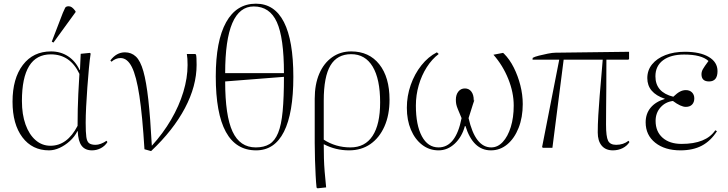

<svg xmlns="http://www.w3.org/2000/svg" viewBox="-20 -802 3951 1042"><path d="M246 14Q155 14 101.5 -57Q48 -128 48 -250Q48 -376 104 -449.5Q160 -523 257 -523Q309 -523 349.5 -496.5Q390 -470 412 -422H414L418 -510L468 -515L472 -511Q467 -480 462.5 -431Q458 -382 454 -327.5Q450 -273 447.5 -222.5Q445 -172 445 -136Q445 -84 448.5 -58.5Q452 -33 464 -24.5Q476 -16 499 -16Q512 -16 528 -22Q544 -28 558 -38L563 -31Q550 -10 527.5 2Q505 14 479 14Q442 14 423 -11Q404 -36 402 -90H400Q385 -60 359 -36.5Q333 -13 303.5 0.5Q274 14 246 14ZM254 -11Q345 -11 401 -119Q401 -169 402 -209Q403 -249 405 -293.5Q407 -338 411 -401Q361 -507 256 -507Q99 -507 99 -254Q99 -181 118.5 -126.5Q138 -72 173 -41.5Q208 -11 254 -11ZM270 -571 261 -576 321 -732Q329 -751 333.5 -759.5Q338 -768 353 -768Q362 -768 370.5 -762Q379 -756 390 -741V-736Z M800 18 764 8Q753 -173 736.5 -281.5Q720 -390 695.5 -438.5Q671 -487 634 -487Q608 -487 585 -467L579 -474Q612 -518 658 -518Q693 -518 717.5 -495Q742 -472 758 -415.5Q774 -359 785 -260.5Q796 -162 804 -11Q865 -78 908.5 -152.5Q952 -227 975 -303Q998 -379 998 -449Q998 -468 997 -483Q996 -498 994 -509H1040L1044 -505Q1047 -495 1047 -450Q1047 -335 983.5 -215Q920 -95 800 18Z M1370 14Q1151 14 1151 -387Q1151 -580 1207 -681Q1263 -782 1369 -782Q1470 -782 1521 -682Q1572 -582 1572 -385Q1572 -188 1521 -87Q1470 14 1370 14ZM1202 -405H1521Q1521 -597 1482.5 -682Q1444 -767 1357 -767Q1202 -767 1202 -405ZM1368 -2Q1413 -2 1442.5 -20Q1472 -38 1489.5 -81Q1507 -124 1514 -198.5Q1521 -273 1521 -385L1202 -360Q1202 -174 1242 -88Q1282 -2 1368 -2Z M1703 220 1698 216Q1695 189 1693 149.5Q1691 110 1689.5 64.5Q1688 19 1688 -26V-266Q1688 -344 1712.5 -401.5Q1737 -459 1782 -491Q1827 -523 1886 -523Q1983 -523 2038.5 -453Q2094 -383 2094 -261Q2094 -178 2066.5 -116Q2039 -54 1990 -20Q1941 14 1874 14Q1802 14 1738 -19H1737Q1737 22 1738 57.5Q1739 93 1742 130Q1745 167 1750 215ZM1882 -2Q1961 -2 2002 -64.5Q2043 -127 2043 -246Q2043 -373 2002.5 -440.5Q1962 -508 1886 -508Q1810 -508 1773.5 -447Q1737 -386 1737 -256V-44Q1802 -2 1882 -2Z M2360 14Q2310 14 2271 -16Q2232 -46 2210 -98Q2188 -150 2188 -217Q2188 -281 2209 -341Q2230 -401 2267 -447.5Q2304 -494 2351 -518L2361 -509Q2324 -481 2296 -437Q2268 -393 2252.5 -339.5Q2237 -286 2237 -229Q2237 -123 2269.5 -62.5Q2302 -2 2360 -2Q2454 -2 2485 -161Q2472 -192 2465 -209Q2458 -226 2456 -237Q2454 -248 2454 -261Q2454 -288 2467.5 -305Q2481 -322 2503 -322Q2525 -322 2538 -305Q2551 -288 2551 -259Q2551 -253 2553 -257Q2555 -261 2556.5 -265Q2558 -269 2556 -264Q2554 -259 2546.5 -235.5Q2539 -212 2523 -161Q2559 -2 2646 -2Q2681 -2 2708.5 -31.5Q2736 -61 2752 -112.5Q2768 -164 2768 -229Q2768 -300 2738.5 -373.5Q2709 -447 2658 -505L2710 -515L2715 -511Q2746 -480 2768.5 -435Q2791 -390 2804 -339Q2817 -288 2817 -237Q2817 -165 2794.5 -108Q2772 -51 2733 -18.5Q2694 14 2644 14Q2547 14 2506 -118H2503Q2487 -59 2448 -22.5Q2409 14 2360 14Z M3306 14Q3267 14 3245.5 -11.5Q3224 -37 3224 -83Q3224 -125 3227 -176.5Q3230 -228 3234.5 -282.5Q3239 -337 3243.5 -388Q3248 -439 3251 -478H3039L2978 0H2926L2922 -4L3015 -478H2870L2871 -488Q2881 -494 2904.5 -500Q2928 -506 2953.5 -511Q2979 -516 2995 -516L3394 -521V-482L3390 -478H3271Q3271 -389 3270.5 -326.5Q3270 -264 3269.5 -216.5Q3269 -169 3269 -126Q3269 -61 3280 -38.5Q3291 -16 3324 -16Q3363 -16 3391 -38L3396 -31Q3383 -10 3359 2Q3335 14 3306 14Z M3673 14Q3588 14 3536 -27.5Q3484 -69 3484 -138Q3484 -185 3511 -217.5Q3538 -250 3588 -265V-266Q3493 -298 3493 -378Q3493 -421 3519 -453Q3545 -485 3591 -503Q3637 -521 3697 -521Q3779 -521 3826.5 -493Q3874 -465 3874 -416Q3874 -360 3828 -360Q3787 -360 3787 -399Q3787 -413 3794.5 -426.5Q3802 -440 3825 -471Q3787 -506 3693 -506Q3620 -506 3578.5 -475Q3537 -444 3537 -388Q3537 -301 3634 -277Q3655 -297 3670.5 -305Q3686 -313 3702 -313Q3723 -313 3735.5 -300.5Q3748 -288 3748 -268Q3748 -247 3736 -234.5Q3724 -222 3702 -222Q3675 -222 3632 -254Q3591 -249 3564.5 -219Q3538 -189 3538 -146Q3538 -88 3576 -54.5Q3614 -21 3679 -21Q3812 -21 3862 -95L3871 -90Q3837 -37 3789 -11.5Q3741 14 3673 14Z"/></svg>

Font: Display Extralight
Style: Regular
Weight: 200
Designer: Latin by Veronika Burian and Jose Scaglione. Greek by Irene Vlachou. Cyrillic by Vera Evstafieva.
Foundry: TypeTogether
Version: Version 3.002